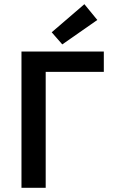

<svg xmlns="http://www.w3.org/2000/svg" viewBox="-20 -901 550 921"><path d="M278.8 -688 228 -746.1 384.8 -880.9 446.8 -805.2ZM83 0V-653.8H478V-556.2H199.2V0Z"/></svg>

Font: SourceSansPro-Semibold
Style: Regular
Weight: 600
Designer: Paul D. Hunt
Foundry: Adobe Systems Incorporated
Version: Version 2.020;PS 2.0;hotconv 1.0.86;makeotf.lib2.5.63406